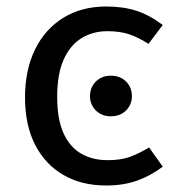

<svg xmlns="http://www.w3.org/2000/svg" viewBox="-20 -559 551 591"><path d="M307 -539Q359 -539 399.5 -526Q440 -513 481 -482L437 -424Q406 -444 377.5 -453.5Q349 -463 311 -463Q265 -463 230 -441Q195 -419 175.5 -374.5Q156 -330 156 -261Q156 -192 175.5 -149Q195 -106 230 -86Q265 -66 311 -66Q352 -66 379.5 -76Q407 -86 439 -105L481 -46Q444 -18 402 -3Q360 12 307 12Q231 12 175 -20.5Q119 -53 88 -113.5Q57 -174 57 -259Q57 -343 87.5 -406Q118 -469 174.5 -504Q231 -539 307 -539ZM321 -326Q350 -326 368 -308Q386 -290 386 -263Q386 -237 368 -219Q350 -201 321 -201Q293 -201 275 -219Q257 -237 257 -263Q257 -290 275 -308Q293 -326 321 -326Z"/></svg>

Font: Fira Sans Variable
Style: Regular
Weight: 400
Designer: Carrois Corporate & Edenspiekermann AG
Foundry: Carrois Corporate GbR & Edenspiekermann AG
Version: Version 4.202